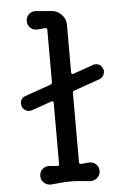

<svg xmlns="http://www.w3.org/2000/svg" viewBox="-54 -782 556 845"><g transform="rotate(-5 224.0 -359.0)"><path d="M410 -463Q412 -460 412 -457Q412 -454 412 -451Q412 -441 406 -432Q400 -423 389 -419L275 -379Q268 -376 268 -368V-63Q268 -55 275 -55Q286 -55 295 -56.5Q304 -58 314 -58Q331 -58 343 -46.5Q355 -35 355 -17Q355 1 341.5 13Q328 25 310 24Q279 21 260.5 19.5Q242 18 224 18Q203 18 185 19.5Q167 21 138 24Q120 25 106.5 13Q93 1 93 -17Q93 -35 105 -46.5Q117 -58 134 -58Q142 -58 151.5 -57Q161 -56 171 -55H173Q180 -55 180 -63V-333Q180 -343 170 -340L82 -309Q74 -307 71 -307Q57 -307 46.5 -317Q36 -327 36 -342Q36 -366 59 -374L173 -414Q180 -417 180 -425V-656Q180 -664 173 -664Q163 -664 153.5 -662.5Q144 -661 133 -661Q117 -661 105 -672.5Q93 -684 93 -701Q93 -720 106 -732Q119 -744 138 -742Q153 -741 169.5 -739.5Q186 -738 202 -737Q229 -736 248.5 -716.5Q268 -697 268 -671V-460Q268 -450 278 -453L366 -484Q369 -486 372 -486Q375 -486 378 -486Q402 -486 410 -463Z"/></g></svg>

Font: Kiwi Maru Medium
Style: Regular
Weight: 500
Designer: Hiroki-Chan
Version: Version 1.100